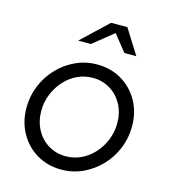

<svg xmlns="http://www.w3.org/2000/svg" viewBox="-109 -804 798 902"><g transform="rotate(15 290.5 -353.5)"><path d="M272 10Q205 10 152.5 -21Q100 -52 69.5 -106.5Q39 -161 39 -229Q39 -286 60 -337Q81 -388 118.5 -427.2Q156 -466.4 204.5 -488.7Q253 -511 308 -511Q375 -511 427.5 -480Q480 -449 510.5 -395Q541 -341 541 -272Q541 -215.2 520 -163.9Q499 -112.6 461.5 -73.7Q424 -34.8 375.5 -12.4Q327 10 272 10ZM275 -56Q315 -56 350 -72.5Q385 -89 411.9 -118.7Q438.8 -148.4 454.4 -186.9Q470 -225.5 470 -268Q470 -319.1 448.6 -358.9Q427.2 -398.6 389.6 -421.8Q352 -445 305.3 -445Q265 -445 230 -428.5Q195 -412 168.1 -382.3Q141.2 -352.6 125.6 -314.1Q110 -275.5 110 -233Q110 -182.7 131.5 -142.3Q153 -102 190.5 -79Q228.1 -56 275 -56ZM192 -596 320 -717H399L475 -596H417L353 -676L254 -596Z"/></g></svg>

Font: Red Hat Display
Style: Italic
Weight: 300
Italic angle: -12°
Designer: Pentagram, MCKL
Foundry: Pentagram, MCKL
Version: Version 1.023